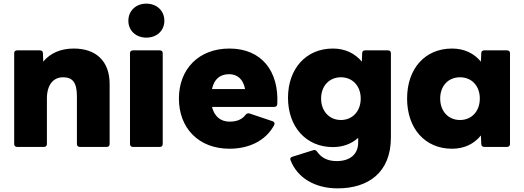

<svg xmlns="http://www.w3.org/2000/svg" viewBox="-20 -808 2883 1056"><path d="M222 0C232 0 238 -6 238 -16V-266C238 -344 275 -383 327 -383C380 -383 403 -353 403 -279V-16C403 -6 409 0 419 0H567C577 0 583 -6 583 -16V-346C583 -468 512 -541 386 -541C316 -541 257 -517 218 -469L216 -516C216 -526 209 -531 199 -531H74C64 -531 58 -525 58 -516V-16C58 -6 64 0 74 0Z M785 -601C841 -601 884 -638 884 -694C884 -750 841 -788 785 -788C729 -788 686 -750 686 -694C686 -638 729 -601 785 -601ZM859 0C869 0 875 -6 875 -16V-516C875 -525 869 -531 859 -531H711C701 -531 695 -525 695 -516V-16C695 -6 701 0 711 0Z M1242 10C1343 10 1439 -29 1488 -120C1493 -130 1489 -137 1480 -141L1352 -184C1344 -186 1337 -184 1331 -177C1312 -151 1282 -139 1243 -139C1193 -139 1159 -168 1146 -220H1488C1498 -220 1504 -225 1505 -235C1515 -416 1419 -541 1242 -541C1073 -541 964 -428 964 -266C964 -103 1073 10 1242 10ZM1240 -400C1287 -400 1318 -371 1328 -318H1146C1157 -372 1190 -400 1240 -400Z M1837 228C2003 228 2130 143 2130 -52V-516C2130 -525 2124 -531 2114 -531H1988C1979 -531 1972 -526 1972 -516L1970 -469C1932 -515 1877 -541 1811 -541C1663 -541 1564 -430 1564 -270C1564 -111 1663 1 1811 1C1866 1 1914 -17 1950 -50V-25C1950 44 1901 78 1832 78C1777 78 1745 56 1724 26C1718 18 1711 15 1703 18L1588 54C1578 57 1574 63 1578 73C1615 170 1712 228 1837 228ZM1855 -148C1791 -148 1746 -197 1746 -266C1746 -335 1791 -383 1855 -383C1919 -383 1964 -335 1964 -266C1964 -197 1919 -148 1855 -148Z M2466 10C2533 10 2587 -16 2625 -63L2627 -16C2627 -6 2634 0 2643 0H2769C2779 0 2785 -6 2785 -16V-516C2785 -525 2779 -531 2769 -531H2643C2634 -531 2627 -526 2627 -516L2625 -469C2587 -515 2533 -541 2466 -541C2318 -541 2219 -431 2219 -266C2219 -101 2318 10 2466 10ZM2510 -148C2445 -148 2401 -197 2401 -266C2401 -335 2445 -383 2510 -383C2575 -383 2619 -335 2619 -266C2619 -197 2575 -148 2510 -148Z"/></svg>

Font: LINE Seed Sans TH ExtraBold
Style: Regular
Weight: 800
Designer: Dalton Maag Ltd | Thai characters by Cadson Demak Co.,Ltd.
Foundry: Dalton Maag Ltd
Version: Version 1.003